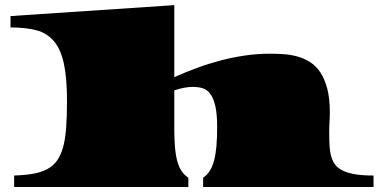

<svg xmlns="http://www.w3.org/2000/svg" viewBox="-20 -748 1521 768"><path d="M36.6 -45.9Q80.6 -47.4 113.3 -53.2Q146 -59.1 169.4 -71.8Q192.9 -84.5 208 -105.5Q223.1 -126.5 232.2 -158.9Q241.2 -191.4 244.6 -237.1Q248 -282.7 248 -343.8Q248 -436.5 235.4 -494.1Q222.7 -551.8 195.3 -583.7Q168 -615.7 125.2 -627Q82.5 -638.2 22 -638.2V-683.6L677.2 -727.5V-439.5Q721.2 -459 767.3 -476.1Q813.5 -493.2 861.6 -505.9Q909.7 -518.6 959.5 -525.9Q1009.3 -533.2 1061.5 -533.2Q1088.4 -533.2 1116.2 -531.2Q1144 -529.3 1170.7 -521.7Q1197.3 -514.2 1220.7 -499.3Q1244.1 -484.4 1261.5 -458.3Q1278.8 -432.1 1289.1 -393.1Q1299.3 -354 1299.3 -298.8Q1299.3 -280.3 1298.1 -261Q1296.9 -241.7 1296.9 -218.8Q1296.9 -189.9 1298.1 -166Q1299.3 -142.1 1304.7 -122.8Q1310.1 -103.5 1321 -89.1Q1332 -74.7 1351.8 -65.2Q1371.6 -55.7 1401.4 -50.8Q1431.2 -45.9 1474.1 -45.9V0H792.5V-37.1Q808.1 -47.4 818.8 -64.2Q829.6 -81.1 836.2 -105.5Q842.8 -129.9 845.7 -162.8Q848.6 -195.8 848.6 -238.3Q848.6 -292.5 841.1 -324.7Q833.5 -356.9 820.3 -373.8Q807.1 -390.6 789.3 -395.5Q771.5 -400.4 751 -400.4Q733.9 -400.4 715.1 -396.7Q696.3 -393.1 677.2 -386.7V-229.5Q677.2 -187 680.2 -155.5Q683.1 -124 689.7 -101.1Q696.3 -78.1 707 -62.7Q717.8 -47.4 733.4 -37.1V0H36.6Z"/></svg>

Font: Asset
Style: Regular
Weight: 400
Designer: Riccardo De Franceschi
Foundry: Sorkin Type Co.
Version: Version 1.001